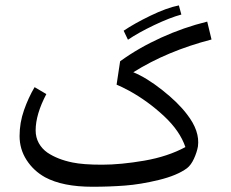

<svg xmlns="http://www.w3.org/2000/svg" viewBox="-20 -696 864 718"><path d="M442.4 -581.1Q481.9 -607.9 543 -637.5Q604 -667 648.9 -675.8L658.2 -641.6Q616.2 -630.4 556.6 -602.1Q497.1 -573.7 458.5 -547.4ZM109.4 -370.1 153.3 -344.2Q113.3 -268.1 113.3 -208.5Q113.3 -182.1 125.2 -160.6Q137.2 -139.2 157.7 -125Q195.8 -99.6 251 -88.4Q291 -80.1 361.3 -80.1Q431.6 -80.1 519.5 -95.2Q607.4 -110.4 673.3 -146Q652.8 -206.5 593 -262.2Q533.2 -317.9 463.4 -356.4Q434.1 -372.1 416 -379.4L429.2 -466.8Q497.6 -516.6 582.5 -555.2Q667.5 -593.8 754.9 -615.2L771 -548.3Q605.5 -505.4 478.5 -425.8Q527.8 -405.8 586.9 -359.1Q646 -312.5 679.2 -268.6Q728 -206.1 720.2 -148.4Q716.3 -126.5 705.3 -102.5Q694.3 -78.6 679.2 -66.9Q642.1 -39.6 573.5 -22.9Q504.9 -6.3 446.8 -2Q388.7 2.4 325.7 2.4Q214.4 2.4 148.4 -33.2Q105.5 -57.1 79.3 -97.7Q53.2 -138.2 53.2 -187.5Q53.2 -236.8 69.8 -284.2Q86.4 -331.5 109.4 -370.1Z"/></svg>

Font: MiladAzad
Style: Regular
Weight: 400
Designer: Reza bakhtiari fard
Foundry: http://font-store.ir
Version: Version:0.0.3;RFB:1.2.5;Building:2016-04-05 21:27:38.277324